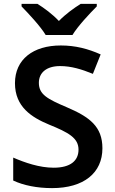

<svg xmlns="http://www.w3.org/2000/svg" viewBox="-20 -958 590 988"><path d="M215 -778H353C380 -823 441 -888 478 -925V-938H395C360 -916 318 -886 283 -850C249 -886 208 -916 173 -938H91V-925C127 -888 188 -823 215 -778ZM507 -195C507 -307 441 -356 324 -406C223 -449 180 -472 180 -532C180 -583 218 -618 289 -618C346 -618 399 -602 458 -578L498 -678C433 -707 368 -724 293 -724C150 -724 57 -652 57 -530C57 -408 143 -354 232 -317C333 -276 384 -248 384 -188C384 -132 344 -95 256 -95C183 -95 108 -121 48 -147V-29C101 -4 171 10 248 10C411 10 507 -68 507 -195Z"/></svg>

Font: Noto Sans New Tai Lue Semibold
Style: Regular
Weight: 600
Designer: Monotype Design Team
Foundry: Monotype Imaging Inc.
Version: Version 2.004